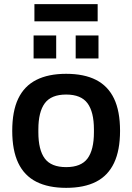

<svg xmlns="http://www.w3.org/2000/svg" viewBox="-20 -894 638 926"><path d="M299 12Q213 12 155 -17.5Q97 -47 68 -108Q39 -169 39 -263Q39 -358 68 -418.5Q97 -479 155 -508.5Q213 -538 299 -538Q386 -538 443.5 -508.5Q501 -479 530 -418.5Q559 -358 559 -263Q559 -169 530 -108Q501 -47 443.5 -17.5Q386 12 299 12ZM299 -88Q371 -88 402 -129.5Q433 -171 433 -256V-270Q433 -354 402 -396Q371 -438 299 -438Q227 -438 196 -396Q165 -354 165 -270V-256Q165 -171 196 -129.5Q227 -88 299 -88ZM142 -612V-723H251V-612ZM345 -612V-723H455V-612ZM146 -791V-874H451V-791Z"/></svg>

Font: Archivo Variable SemiBold
Style: Regular
Weight: 600
Designer: Hector Gatti
Foundry: Omnibus-Type
Version: Version 2.001